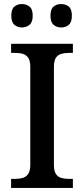

<svg xmlns="http://www.w3.org/2000/svg" viewBox="-20 -931 416 951"><path d="M35 0V-45H56Q77 -45 93.5 -50Q110 -55 120 -70Q130 -85 130 -115V-599Q130 -630 120 -644.5Q110 -659 93.5 -664Q77 -669 56 -669H35V-714H341V-669H320Q300 -669 283 -664Q266 -659 256.5 -644.5Q247 -630 247 -599V-115Q247 -85 256.5 -70Q266 -55 283 -50Q300 -45 320 -45H341V0ZM283 -795Q261 -795 245.5 -808Q230 -821 230 -853Q230 -886 245.5 -898.5Q261 -911 283 -911Q305 -911 320.5 -898.5Q336 -886 336 -853Q336 -821 320.5 -808Q305 -795 283 -795ZM89 -795Q67 -795 51.5 -808Q36 -821 36 -853Q36 -886 51.5 -898.5Q67 -911 89 -911Q110 -911 126 -898.5Q142 -886 142 -853Q142 -821 126 -808Q110 -795 89 -795Z"/></svg>

Font: Noto Serif Kannada Medium
Style: Regular
Weight: 500
Version: Version 2.003